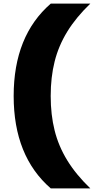

<svg xmlns="http://www.w3.org/2000/svg" viewBox="-20 -828 522 1068"><path d="M56 -294Q56 -629 262.5 -808H482.5Q402.5 -731 354 -651.8Q305.5 -572.5 283.8 -485.5Q262 -398.5 262 -294Q262 -189.5 283.8 -102.5Q305.5 -15.5 354 63.8Q402.5 143 482.5 220H262.5Q56 41 56 -294Z"/></svg>

Font: Encode Sans Expanded ExtraBold
Style: Regular
Weight: 800
Width: 7
Designer: Multiple Designers
Foundry: Impallari Type
Version: Version 2.000